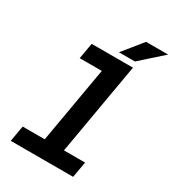

<svg xmlns="http://www.w3.org/2000/svg" viewBox="-218 -1040 1040 1157"><g transform="rotate(30 302.0 -462.0)"><path d="M173.3 -750H460.4L349.6 -110.4H496.6L477.1 0H43L62.5 -110.4H215.8L307.6 -639.2H153.8ZM451.2 -924.3H604.5L451.7 -788.1H340.8Z"/></g></svg>

Font: Roboto Mono
Style: Bold Italic
Weight: 700
Designer: Google
Version: Version 2.000985; 2015; ttfautohint (v1.3)